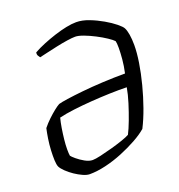

<svg xmlns="http://www.w3.org/2000/svg" viewBox="-130 -828 872 937"><g transform="rotate(-20 305.5 -360.0)"><path d="M178 0Q163 0 143 -9Q123 -18 103 -31.5Q83 -45 67 -60.5Q51 -76 45 -88Q40 -99 39 -122Q38 -145 39.5 -174.5Q41 -204 45.5 -233Q50 -262 55 -284Q71 -304 90 -322Q109 -340 126 -353.5Q143 -367 154 -373Q167 -377 201 -382Q235 -387 284 -392Q333 -397 390.5 -400Q448 -403 507 -403Q515 -439 518 -472.5Q521 -506 521 -531.5Q521 -557 518 -567Q510 -576 487.5 -591Q465 -606 437 -620.5Q409 -635 382.5 -645Q356 -655 339 -655Q324 -655 297 -651Q270 -647 240 -640.5Q210 -634 184 -628Q158 -622 145 -619Q142 -623 137.5 -630Q133 -637 135 -648Q160 -662 190.5 -674.5Q221 -687 253.5 -697.5Q286 -708 315.5 -714Q345 -720 368 -720Q399 -720 434 -706.5Q469 -693 501 -674.5Q533 -656 555 -638Q577 -620 582 -610Q589 -597 593 -573Q597 -549 597 -518Q597 -479 589 -428Q581 -377 566.5 -321Q552 -265 533.5 -213Q515 -161 494 -120Q470 -99 432 -78Q394 -57 350 -39Q306 -21 261 -10.5Q216 0 178 0ZM215 -60Q229 -60 257.5 -66.5Q286 -73 318.5 -82Q351 -91 378.5 -100.5Q406 -110 418 -117Q431 -142 445.5 -180.5Q460 -219 473 -260.5Q486 -302 492 -337Q451 -338 403.5 -336.5Q356 -335 307 -331.5Q258 -328 213.5 -322.5Q169 -317 136 -309Q130 -286 125.5 -258Q121 -230 118 -202Q115 -174 115 -151.5Q115 -129 117 -118Q121 -112 137.5 -98Q154 -84 175.5 -72Q197 -60 215 -60Z"/></g></svg>

Font: Texturina Medium 12pt ExtraLight
Style: Italic
Weight: 250
Italic angle: -11°
Version: Version 1.002